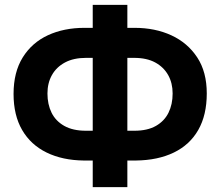

<svg xmlns="http://www.w3.org/2000/svg" viewBox="-20 -759 910 793"><path d="M363 14V-96H326Q238 -97 172.5 -129Q107 -161 71.5 -222Q36 -283 36 -371Q36 -461 74 -522Q112 -583 178 -613.5Q244 -644 329 -644H363V-739H506V-644H536Q621 -644 688 -613Q755 -582 794.5 -522Q834 -462 834 -373Q834 -284 799 -222.5Q764 -161 698 -129Q632 -97 541 -96H506V14ZM335 -219H363V-520H335Q284 -520 248.5 -501Q213 -482 194.5 -449Q176 -416 176 -373Q176 -328 193 -293.5Q210 -259 245.5 -239Q281 -219 335 -219ZM506 -219H535Q589 -219 624 -239Q659 -259 676 -293.5Q693 -328 693 -373Q693 -416 674.5 -449Q656 -482 621 -501Q586 -520 534 -520H506Z"/></svg>

Font: Onest
Style: Bold
Weight: 700
Designer: Dmitri Voloshin, Andrey Kudryavtsev
Foundry: Dmitri Voloshin, Andrey Kudryavtsev
Version: Version 1.000;gftools[0.9.33]